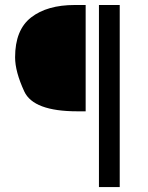

<svg xmlns="http://www.w3.org/2000/svg" viewBox="-20 -676 600 776"><path d="M293 -226.1Q115.2 -226.1 78.1 -306.4Q41 -386.7 41 -444.3Q41 -555.2 105.7 -605.5Q170.4 -655.8 282.2 -655.8H326.2V-226.1ZM379.9 -655.8H463.9V80.1H379.9Z"/></svg>

Font: SourceSansPro-Regular
Style: Regular
Weight: 400
Designer: Paul D. Hunt
Foundry: Adobe Systems Incorporated
Version: Version 1.050;PS Version 1.000;hotconv 1.0.70;makeotf.lib2.5